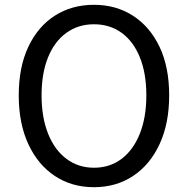

<svg xmlns="http://www.w3.org/2000/svg" viewBox="-20 -766 782 799"><path d="M371 13Q279 13 208.5 -33.5Q138 -80 98 -166Q58 -252 58 -369Q58 -487 98 -571.5Q138 -656 208.5 -701Q279 -746 371 -746Q463 -746 533.5 -700.5Q604 -655 644 -571Q684 -487 684 -369Q684 -252 644 -166Q604 -80 533.5 -33.5Q463 13 371 13ZM371 -68Q437 -68 486 -105Q535 -142 562 -210Q589 -278 589 -369Q589 -461 562 -527.5Q535 -594 486 -629.5Q437 -665 371 -665Q306 -665 256.5 -629.5Q207 -594 180 -527.5Q153 -461 153 -369Q153 -278 180 -210Q207 -142 256.5 -105Q306 -68 371 -68Z"/></svg>

Font: Noto Sans HK Thin
Style: Regular
Weight: 400
Version: Version 2.004-H2;hotconv 1.0.118;makeotfexe 2.5.65603